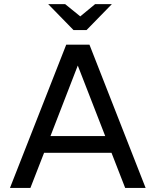

<svg xmlns="http://www.w3.org/2000/svg" viewBox="-20 -920 762 940"><path d="M28.8 0 304.2 -701.2H418L692.9 0H592.8L525.9 -171.9H195.8L128.9 0ZM227.1 -253.9H495.1L360.8 -599.1ZM527.8 -899.9 403.8 -772.9H339.8L215.8 -899.9H298.8L373 -839.8L445.8 -899.9Z"/></svg>

Font: LT Superior Med
Style: Regular
Weight: 500
Designer: Daniel Lyons
Foundry: LyonsType
Version: Version 1.000